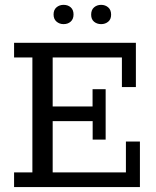

<svg xmlns="http://www.w3.org/2000/svg" viewBox="-20 -756 630 776"><path d="M36.9 0V-59.3H110.9V-523.7H36.9V-583H529.2V-404H472.7V-523.7H192.9V-325.7H354.1V-395.4H407V-191.7H354.5V-266.4H192.9V-59.3H488.9V-184H545.5V0ZM236.9 -658.5Q220.1 -658.5 208.3 -668.8Q196.5 -679 196.5 -697.6Q196.5 -716.2 208.3 -726.3Q220.1 -736.4 236.9 -736.4Q254.6 -736.4 265.9 -726.3Q277.2 -716.2 277.2 -697.6Q277.2 -679 265.9 -668.8Q254.6 -658.5 236.9 -658.5ZM388.7 -658.5Q372 -658.5 360.2 -668.2Q348.4 -678 348.4 -696.7Q348.4 -716.2 360.2 -726.3Q372 -736.4 388.7 -736.4Q405.5 -736.4 417.3 -726.2Q429.1 -716.1 429.1 -696.7Q429.1 -678 417.3 -668.3Q405.5 -658.5 388.7 -658.5Z"/></svg>

Font: Rokkitt SemiBold
Style: Regular
Weight: 600
Designer: Vernon Adams
Foundry: Vernon Adams
Version: Version 3.103